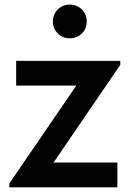

<svg xmlns="http://www.w3.org/2000/svg" viewBox="-20 -800 574 820"><path d="M20 0V-16.7L305.8 -434.3H49V-540H493.7V-523L208.7 -105.7H481.3V0ZM278.1 -636.4Q257.6 -636.4 241.2 -646Q224.8 -655.5 215.2 -671.9Q205.7 -688.3 205.7 -708.3Q205.7 -728.4 215.2 -744.8Q224.8 -761.2 241.2 -770.8Q257.6 -780.3 278.1 -780.3Q298.5 -780.3 315.1 -770.8Q331.8 -761.2 341.1 -744.8Q350.5 -728.4 350.5 -708.3Q350.5 -688.3 341.1 -671.9Q331.8 -655.5 315.1 -646Q298.5 -636.4 278.1 -636.4Z"/></svg>

Font: Hauora
Style: Regular
Weight: 400
Designer: Wayne Shih
Foundry: WCYS
Version: Version 1.001